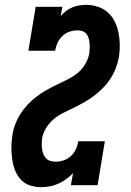

<svg xmlns="http://www.w3.org/2000/svg" viewBox="-20 -763 540 791"><path d="M148 8Q123 8 101 0Q79 -8 64 -25Q49 -42 41 -64Q33 -86 30 -109Q27 -132 27 -156.5Q27 -181 31 -205Q34 -228 42.5 -250.5Q51 -273 64 -293.5Q77 -314 94 -332Q111 -350 130.5 -365Q150 -380 171.5 -392Q193 -404 215 -414.5Q237 -425 259 -436Q281 -447 300 -462.5Q319 -478 331.5 -499.5Q344 -521 348 -544Q349 -554 349.5 -565Q350 -576 349 -586Q348 -596 345 -606Q342 -616 336 -623.5Q330 -631 320 -634.5Q310 -638 300 -638Q283 -638 266.5 -632.5Q250 -627 237 -614.5Q224 -602 217 -586.5Q210 -571 207 -554H97L127 -735H237L230 -697Q240 -708 252 -717.5Q264 -727 277.5 -732.5Q291 -738 305.5 -740.5Q320 -743 334 -743Q359 -743 382.5 -735.5Q406 -728 424 -712Q442 -696 452.5 -674.5Q463 -653 468 -629Q473 -605 473.5 -579Q474 -553 470 -528Q466 -506 457.5 -483.5Q449 -461 436 -440.5Q423 -420 406 -402.5Q389 -385 369.5 -370Q350 -355 329 -343Q308 -331 286 -320Q264 -309 242 -298.5Q220 -288 201.5 -272.5Q183 -257 170 -235.5Q157 -214 153 -191Q152 -181 152 -169.5Q152 -158 153.5 -147.5Q155 -137 159 -127.5Q163 -118 170 -110.5Q177 -103 187.5 -100Q198 -97 209 -97Q226 -97 242.5 -102.5Q259 -108 272 -120Q285 -132 292.5 -148Q300 -164 302 -181H412L382 0H272L281 -50Q268 -36 252 -24.5Q236 -13 218.5 -5.5Q201 2 183.5 5Q166 8 148 8Z"/></svg>

Font: Iosevka Slab Extrabold Oblique
Style: Regular
Weight: 800
Italic angle: -9°
Monospace: yes
Designer: Belleve Invis
Foundry: Belleve Invis
Version: Version 11.1.1; ttfautohint (v1.8.3)